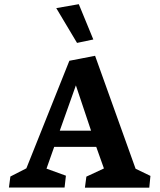

<svg xmlns="http://www.w3.org/2000/svg" viewBox="-20 -882 753 903"><path d="M342.3 -680.2 418.9 -696.3 350.6 -862.3 244.6 -843.8ZM283.7 0 290 -55.7 198.7 -88.9 234.9 -191.4H432.6L468.8 -89.8L386.2 -51.3L379.4 0.5H682.1L687.5 -54.7L617.7 -88.4L427.2 -619.6L306.2 -596.2L104 -90.3L28.8 -51.8L22 0ZM336.9 -480.5 408.2 -267.6H261.2Z"/></svg>

Font: Neuton
Style: Bold
Weight: 700
Designer: Brian M Zick
Foundry: Brian M Zick
Version: Version 1.560